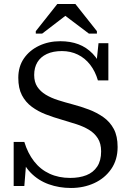

<svg xmlns="http://www.w3.org/2000/svg" viewBox="-20 -925 653 955"><path d="M329 -40Q375 -40 409.5 -53.5Q444 -67 463.5 -96.5Q483 -126 483 -172Q483 -211 466.5 -237Q450 -263 422.5 -279.5Q395 -296 359.5 -307.5Q324 -319 286 -330Q247 -341 208 -356Q169 -371 138 -394Q107 -417 89 -451.5Q71 -486 71 -538Q71 -594 99 -634.5Q127 -675 174.5 -697.5Q222 -720 280 -720Q330 -720 370 -705Q410 -690 441 -658Q472 -626 492 -574L457 -585L470 -710H519V-525H467Q454 -570 428.5 -603Q403 -636 367 -653.5Q331 -671 288 -671Q244 -671 213 -656.5Q182 -642 166 -615.5Q150 -589 150 -552Q150 -517 165.5 -493.5Q181 -470 207.5 -454Q234 -438 268.5 -427Q303 -416 341 -406Q383 -395 422.5 -380Q462 -365 494.5 -342Q527 -319 546 -283.5Q565 -248 565 -194Q565 -130 533 -84Q501 -38 448.5 -14Q396 10 333 10Q274 10 222.5 -8.5Q171 -27 133 -65.5Q95 -104 76 -167L113 -149L101 0H48V-219H101Q118 -163 149.5 -122.5Q181 -82 226.5 -61Q272 -40 329 -40ZM355 -905H265L158 -770V-758H190L310 -850H300L422 -758H462V-770Z"/></svg>

Font: Roboto Serif 72pt
Style: Regular
Weight: 400
Designer: Greg Gazdowicz
Foundry: Commercial Type
Version: Version 1.008